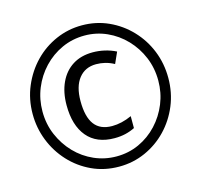

<svg xmlns="http://www.w3.org/2000/svg" viewBox="-106 -839 1009 964"><g transform="rotate(-15 398.5 -357.0)"><path d="M418 -517Q361 -517 328 -475.5Q295 -434 295 -358Q295 -276 325 -236Q355 -196 417 -196Q441 -196 467 -202Q493 -208 519 -220V-158Q495 -146 469 -140Q443 -134 413 -134Q320 -134 271 -192.5Q222 -251 222 -356Q222 -423 245.5 -473.5Q269 -524 312.5 -551.5Q356 -579 417 -579Q448 -579 478.5 -572Q509 -565 537 -551L511 -493Q487 -506 464 -511.5Q441 -517 418 -517ZM46 -357Q46 -434 74.5 -501Q103 -568 151.5 -618Q200 -668 264 -696Q328 -724 399 -724Q473 -724 537 -695Q601 -666 649.5 -615Q698 -564 724.5 -498Q751 -432 751 -357Q751 -281 723.5 -214.5Q696 -148 647.5 -97.5Q599 -47 535 -18.5Q471 10 399 10Q322 10 257.5 -20Q193 -50 145.5 -101.5Q98 -153 72 -219Q46 -285 46 -357ZM97 -357Q97 -291 121.5 -234Q146 -177 187.5 -134Q229 -91 283.5 -67Q338 -43 399 -43Q462 -43 516.5 -68Q571 -93 612 -137Q653 -181 676 -237.5Q699 -294 699 -357Q699 -422 675.5 -478.5Q652 -535 610.5 -578.5Q569 -622 514.5 -646.5Q460 -671 399 -671Q336 -671 281 -646Q226 -621 184.5 -577Q143 -533 120 -476.5Q97 -420 97 -357Z"/></g></svg>

Font: Noto Sans Display Condensed
Style: Regular
Weight: 400
Width: 3
Designer: Monotype Design Team
Foundry: Monotype Imaging Inc.
Version: Version 2.003